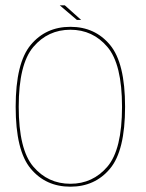

<svg xmlns="http://www.w3.org/2000/svg" viewBox="-20 -699 551 723"><path d="M245 4Q337.5 4 394.2 -63.8Q451 -131.5 451 -297Q451 -462 394.2 -530Q337.5 -598 245 -598Q152.5 -598 95.8 -530Q39 -462 39 -297Q39 -131.5 95.8 -63.8Q152.5 4 245 4ZM245 -7Q160.5 -7 105.5 -71.5Q50.5 -136 50.5 -297Q50.5 -457.5 105.5 -522.2Q160.5 -587 245 -587Q329.5 -587 384.5 -522.2Q439.5 -457.5 439.5 -297Q439.5 -136 384.5 -71.5Q329.5 -7 245 -7ZM269.5 -624H285.5L224 -679H205Z"/></svg>

Font: Anybody UltraCondensed Thin Thin
Style: Regular
Weight: 250
Version: Version 1.111